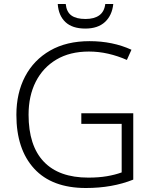

<svg xmlns="http://www.w3.org/2000/svg" viewBox="-20 -931 764 961"><path d="M387 -364H647V-32Q542 10 410 10Q240 10 151 -87Q62 -184 62 -356Q62 -465 105.5 -548Q149 -631 231 -678Q313 -725 428 -725Q544 -725 638 -682L615 -631Q570 -651 522 -662Q474 -673 425 -673Q330 -673 262.5 -633Q195 -593 159 -522Q123 -451 123 -357Q123 -202 199 -122Q275 -42 422 -42Q474 -42 515 -49Q556 -56 589 -68V-311H387ZM547 -911Q541 -854 505.5 -821Q470 -788 407 -788Q342 -788 307.5 -820.5Q273 -853 269 -911H309Q313 -871 337.5 -853.5Q362 -836 408 -836Q451 -836 476.5 -854Q502 -872 507 -911Z"/></svg>

Font: Noto Sans Lao Light
Style: Regular
Weight: 300
Designer: Monotype Design Team
Foundry: Monotype Imaging Inc.
Version: Version 2.003; ttfautohint (v1.8.4.7-5d5b)